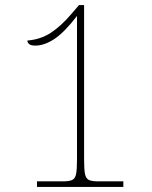

<svg xmlns="http://www.w3.org/2000/svg" viewBox="-20 -738 599 758"><path d="M126 0V-22H228Q253 -22 265 -27.5Q277 -33 280.5 -51.5Q284 -70 284 -108V-675Q234 -610 194.5 -584Q155 -558 120 -558Q102 -558 95 -564Q88 -570 88 -578Q140 -582 180.5 -608.5Q221 -635 261 -682L292 -718H312V-108Q312 -70 315.5 -51.5Q319 -33 331 -27.5Q343 -22 368 -22H467V0Z"/></svg>

Font: Noto Serif Ethiopic Thin
Style: Regular
Weight: 250
Version: Version 2.102